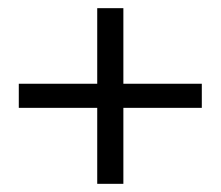

<svg xmlns="http://www.w3.org/2000/svg" viewBox="-20 -525 540 470"><path d="M218 -75V-505H282V-75ZM26 -261V-320H474V-261Z"/></svg>

Font: DM Sans 9pt Light
Style: Regular
Weight: 300
Version: Version 4.004;gftools[0.9.30]